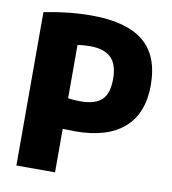

<svg xmlns="http://www.w3.org/2000/svg" viewBox="-83 -823 803 895"><g transform="rotate(10 318.0 -375.0)"><path d="M54.5 -726Q170.5 -749.5 278.5 -749.5Q444 -749.5 525.2 -683.2Q606.5 -617 606.5 -476.5Q606.5 -343 527 -273.8Q447.5 -204.5 295.5 -204.5Q282 -204.5 258 -205.5L237.5 -206V0H54.5ZM428.5 -475Q428.5 -544 396.2 -575.8Q364 -607.5 296 -607.5Q263 -607.5 237.5 -602.5V-350.5Q263.5 -346.5 297.5 -346.5Q365.5 -346.5 397 -376.5Q428.5 -406.5 428.5 -475Z"/></g></svg>

Font: Encode Sans Semi Condensed ExBd
Style: Regular
Weight: 800
Width: 4
Designer: Multiple Designers
Foundry: Impallari Type
Version: Version 2.000